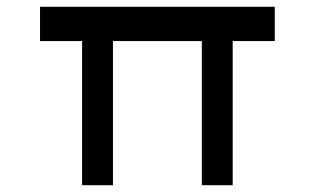

<svg xmlns="http://www.w3.org/2000/svg" viewBox="-20 -546 928 566"><path d="M222 0V-476L239 -425H98V-526H790V-425H657L666 -438V0H575V-460L585 -425H300L313 -438V0Z"/></svg>

Font: Lexend Peta
Style: Regular
Weight: 400
Designer: Bonnie Shaver-Troup, Thomas Jockin
Foundry: Lexend
Version: Version 1.007